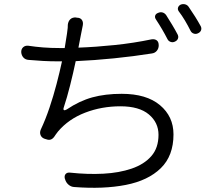

<svg xmlns="http://www.w3.org/2000/svg" viewBox="-20 -855 1040 923"><path d="M740 -793Q751 -798 761.5 -795Q772 -792 779 -782Q793 -760 807.5 -736Q822 -712 834 -689Q839 -679 835.5 -669.5Q832 -660 821 -655Q811 -650 800.5 -653.5Q790 -657 785 -667Q761 -714 730 -761Q723 -771 726 -780Q729 -789 740 -793ZM849 -833Q860 -837 870.5 -834Q881 -831 887 -822Q903 -799 918 -775Q933 -751 945 -729Q950 -719 946.5 -709.5Q943 -700 932 -695Q922 -690 911.5 -693.5Q901 -697 896 -707Q883 -733 869 -756.5Q855 -780 839 -801Q833 -810 836 -819Q839 -828 849 -833ZM82 -605Q82 -620 92 -628.5Q102 -637 117 -635Q150 -630 187 -627Q224 -624 269 -624H291L302 -693Q305 -716 305.5 -721Q306 -726 306 -736Q308 -753 318 -762.5Q328 -772 345 -771L349 -770Q366 -770 373.5 -759.5Q381 -749 378 -733Q374 -715 369 -688L357 -626Q440 -629 531.5 -638.5Q623 -648 709 -666Q724 -668 733.5 -661Q743 -654 743 -637Q743 -622 734 -611Q725 -600 710 -598Q622 -584 527.5 -574.5Q433 -565 344 -561Q332 -504 317 -444.5Q302 -385 287 -340Q283 -329 287 -326Q291 -323 301 -329Q362 -370 424 -387Q486 -404 565 -404Q684 -404 749 -349.5Q814 -295 814 -209Q814 -106 753 -46.5Q692 13 584.5 34Q477 55 336 44Q321 43 309 32.5Q297 22 293 7L292 5Q288 -10 295.5 -18.5Q303 -27 318 -25Q401 -16 477 -20Q553 -24 613 -44.5Q673 -65 707.5 -104.5Q742 -144 742 -207Q742 -266 695.5 -305Q649 -344 559 -344Q469 -344 389.5 -313.5Q310 -283 259 -223Q252 -214 248.5 -209Q245 -204 241 -198Q226 -177 204 -185L194 -188Q180 -193 175 -205.5Q170 -218 176 -232Q199 -281 218 -337.5Q237 -394 252 -451.5Q267 -509 278 -560H270Q220 -560 187 -562Q154 -564 118 -567Q102 -568 92.5 -578.5Q83 -589 82 -605Z"/></svg>

Font: Chiron GoRound TC N
Style: Regular
Weight: 350
Designer: Ryoko NISHIZUKA 西塚涼子 (kana, bopomofo & ideographs); Paul D. Hunt (Latin, Greek & Cyrillic); Sandoll Communications 산돌커뮤니
Foundry: Adobe
Version: Version 1.000;hotconv 1.1.1;makeotfexe 2.6.0